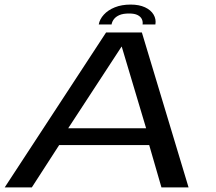

<svg xmlns="http://www.w3.org/2000/svg" viewBox="-32 -819 942 839"><path d="M-11.5 0H107L226.5 -185H620L673.5 0H792L588 -677H431.5ZM266 -258.5 499 -615H500L606.5 -258.5ZM539 -799Q499.5 -799 469.8 -787Q440 -775 421.8 -755Q403.5 -735 399.5 -712H455.5Q457.5 -724.5 466 -735.5Q474.5 -746.5 490.2 -753.2Q506 -760 532 -760Q556 -760 569.2 -753.2Q582.5 -746.5 587.8 -735.5Q593 -724.5 591 -712H647Q651 -735 639.2 -755Q627.5 -775 601.8 -787Q576 -799 539 -799Z"/></svg>

Font: Anybody Expanded
Style: Italic
Weight: 400
Width: 7
Italic angle: -10°
Version: Version 1.113;gftools[0.9.25]